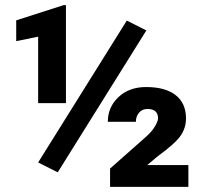

<svg xmlns="http://www.w3.org/2000/svg" viewBox="-20 -732 790 752"><path d="M238.3 -328.1H129.4V-588.4L43.5 -570.8V-652.3L229 -711.9H238.3ZM717.8 0H411.1V-71.8L550.8 -195.3Q575.2 -216.8 587.2 -237.5Q599.1 -258.3 599.1 -268.1Q599.1 -305.2 557.6 -305.2Q536.6 -305.2 524.4 -290.5Q512.2 -275.9 512.2 -254.9H402.3Q402.3 -312.5 444.1 -351.8Q485.8 -391.1 552.2 -391.1Q627.4 -391.1 668 -359.4Q708.5 -327.6 708.5 -268.1Q708.5 -231.4 687.7 -200.9Q667 -170.4 596.2 -118.7L556.6 -85.4H717.8ZM206.1 -57.1 129.4 -95.7 476.6 -651.4 553.2 -612.8Z"/></svg>

Font: TypoPRO Roboto
Style: Regular
Weight: 900
Designer: Google
Version: Version 2.136; 2016